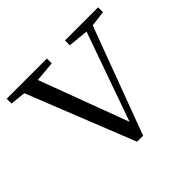

<svg xmlns="http://www.w3.org/2000/svg" viewBox="-139 -659 811 811"><g transform="rotate(-45 266.5 -253.0)"><path d="M340 -483 431 -474 290 -76 141 -475 232 -483V-512H-8V-483L61 -476L253 6H289L468 -474L538 -483V-512H340Z"/></g></svg>

Font: Noto Serif JP Light
Style: Regular
Weight: 300
Designer: Ryoko NISHIZUKA 西塚涼子 (kana & ideographs); Frank Grießhammer (Latin, Greek & Cyrillic); Wenlong ZHANG 张文龙 (bopomofo); San
Foundry: Adobe
Version: Version 2.001;hotconv 1.1.0;makeotfexe 2.6.0